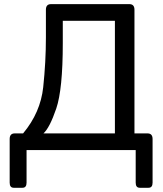

<svg xmlns="http://www.w3.org/2000/svg" viewBox="-20 -720 783 921"><path d="M45.9 180.7Q26.4 180.7 26.4 156.2V-53.2Q26.4 -80.1 50.8 -80.1H90.8Q174.3 -180.2 187.3 -301.8Q200.2 -423.3 200.2 -540.5V-673.3Q200.2 -700.2 224.6 -700.2H600.6Q625 -700.2 625 -673.3V-80.1H687.5Q711.9 -80.1 711.9 -53.2V156.2Q711.9 180.7 692.4 180.7H650.4Q630.9 180.7 630.9 156.2V0H107.4V156.2Q107.4 180.7 87.9 180.7ZM188.5 -80.1H531.2V-620.1H281.2V-513.2Q281.2 -291.5 249.8 -199.2Q218.3 -106.9 188.5 -80.1Z"/></svg>

Font: Istok Web
Style: Regular
Weight: 400
Designer: Andrey V. Panov
Foundry: Andrey V. Panov
Version: Version 1.0.2g